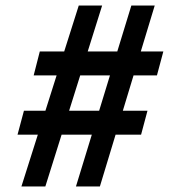

<svg xmlns="http://www.w3.org/2000/svg" viewBox="-20 -670 640 690"><path d="M57 0 263 -650H347L143 0ZM253 0 452 -650H536L339 0ZM101 -399 123 -485H567L544 -399ZM43 -186 66 -272H510L487 -186Z"/></svg>

Font: Source Code Pro ExtraBold
Style: Italic
Weight: 800
Italic angle: -11°
Monospace: yes
Designer: Paul D. Hunt, Teo Tuominen
Foundry: Adobe Systems Incorporated
Version: Version 1.016;hotconv 1.0.116;makeotfexe 2.5.65601